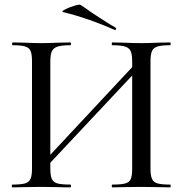

<svg xmlns="http://www.w3.org/2000/svg" viewBox="-20 -808 789 828"><path d="M148 -88 587 -558 605 -541 165 -72ZM33 -12Q70 -12 87.5 -17Q105 -22 111.5 -36.5Q118 -51 118 -81V-544Q118 -574 112 -588Q106 -602 89 -607.5Q72 -613 35 -613Q32 -613 32 -619Q32 -625 35 -625L86 -624Q128 -622 156 -622Q187 -622 233 -624L284 -625Q286 -625 286 -619Q286 -613 284 -613Q246 -613 228 -607Q210 -601 203.5 -586.5Q197 -572 197 -542V-81Q197 -51 203.5 -36.5Q210 -22 227.5 -17Q245 -12 284 -12Q286 -12 286 -6Q286 0 284 0Q251 0 233 -1L156 -2L85 -1Q66 0 33 0Q31 0 31 -6Q31 -12 33 -12ZM464 -12Q503 -12 520.5 -17Q538 -22 544 -36Q550 -50 550 -81V-542Q550 -572 544 -586.5Q538 -601 520 -607Q502 -613 464 -613Q462 -613 462 -619Q462 -625 464 -625L512 -624Q558 -622 590 -622Q618 -622 662 -624L714 -625Q716 -625 716 -619Q716 -613 714 -613Q677 -613 659.5 -607.5Q642 -602 635.5 -588Q629 -574 629 -544V-81Q629 -51 635.5 -36.5Q642 -22 659.5 -17Q677 -12 714 -12Q716 -12 716 -6Q716 0 714 0Q681 0 662 -1L590 -2L512 -1Q494 0 464 0Q462 0 462 -6Q462 -12 464 -12ZM252 -756Q243 -758 260 -767Q277 -776 300 -783Q323 -790 327 -787Q351 -772 375 -754Q385 -748 416.5 -727Q448 -706 478 -689Q481 -688 481 -685Q481 -682 479 -680Q477 -678 474 -679Q362 -729 252 -756Z"/></svg>

Font: Cormorant SC Medium
Style: Regular
Weight: 500
Designer: Christian Thalmann (Catharsis Fonts)
Foundry: Catharsis Fonts
Version: Version 4.000